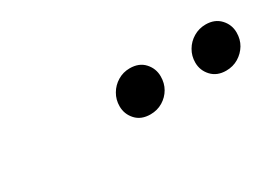

<svg xmlns="http://www.w3.org/2000/svg" viewBox="-20 -824 551 402"><g transform="rotate(-30 256.0 -623.0)"><path d="M271 -570Q248.5 -570 235.8 -584Q223 -598 223 -617Q223 -633 230.8 -646.2Q238.5 -659.5 251.8 -667.5Q265 -675.5 281 -675.5Q303.5 -675.5 316.2 -661.5Q329 -647.5 329 -628.5Q329 -612 321.5 -599Q314 -586 300.8 -578Q287.5 -570 271 -570ZM454 -570Q432 -570 419 -584Q406 -598 406 -617Q406 -633 413.8 -646.2Q421.5 -659.5 435 -667.5Q448.5 -675.5 464.5 -675.5Q486.5 -675.5 499.5 -661.5Q512.5 -647.5 512.5 -628.5Q512.5 -612 504.8 -599Q497 -586 483.8 -578Q470.5 -570 454 -570Z"/></g></svg>

Font: Newsreader 48pt
Style: Italic
Weight: 400
Italic angle: -17°
Version: Version 1.003